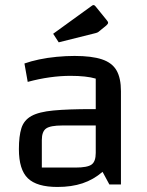

<svg xmlns="http://www.w3.org/2000/svg" viewBox="-20 -732 585 762"><path d="M208 10Q126 10 90.5 -24.5Q55 -59 55 -140Q55 -192 65 -223.5Q75 -255 104.5 -271.5Q134 -288 192 -293.5Q250 -299 345 -299H390V-234H227Q180 -234 163 -222Q146 -210 146 -176V-67H280Q327 -67 343.5 -79Q360 -91 360 -125V-420Q323 -431 259 -431Q220 -431 177 -425Q134 -419 90 -407L77 -480Q102 -489 135 -496Q168 -503 205 -506.5Q242 -510 276 -510Q344 -510 384.5 -496.5Q425 -483 442.5 -452.5Q460 -422 460 -370V0H414L387 -50Q351 -19 307.5 -4.5Q264 10 208 10ZM213 -564 191 -598 343 -708Q348 -712 351 -712Q355 -712 359 -707L402 -654Q409 -646 409 -642Q409 -637 402 -631L375 -609Q371 -605 366.5 -603Q362 -601 353 -599Z"/></svg>

Font: Changa
Style: Regular
Weight: 400
Designer: Eduardo Rodriguez Tunni
Foundry: Eduardo Rodriguez Tunni
Version: Version 3.003